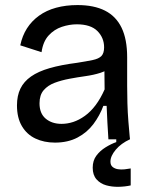

<svg xmlns="http://www.w3.org/2000/svg" viewBox="-20 -550 593 758"><path d="M197 13Q154 13 120 -3Q86 -19 66.5 -52Q47 -85 47 -134Q47 -172 60.5 -200Q74 -228 102.5 -248Q131 -268 176 -281Q221 -294 284 -302Q322 -308 346 -313Q370 -318 380.5 -329Q391 -340 391 -363Q391 -401 364.5 -427.5Q338 -454 283 -454Q254 -454 224 -444Q194 -434 172 -410Q150 -386 144 -344L60 -371Q68 -409 86.5 -438Q105 -467 134 -488Q163 -509 201.5 -519.5Q240 -530 286 -530Q351 -530 394.5 -508Q438 -486 460 -440.5Q482 -395 482 -324V-211Q482 -179 483 -142.5Q484 -106 487 -69Q490 -32 493 0H408Q406 -33 404 -66Q402 -99 401 -132H388Q374 -94 349 -60.5Q324 -27 286 -7Q248 13 197 13ZM223 -61Q246 -61 269 -68.5Q292 -76 315 -92.5Q338 -109 357.5 -135Q377 -161 393 -197L392 -291L419 -287Q403 -271 376.5 -262.5Q350 -254 318 -249.5Q286 -245 254 -239Q222 -233 195.5 -223Q169 -213 152.5 -194Q136 -175 136 -142Q136 -102 160.5 -81.5Q185 -61 223 -61ZM496 182Q474 187 448 187.5Q422 188 399 181.5Q376 175 361 158Q346 141 346 112Q346 84 360.5 64.5Q375 45 397 31.5Q419 18 439 11V-6H493V0Q458 16 437 41Q416 66 416 88Q416 102 424.5 109Q433 116 445.5 118Q458 120 472 118.5Q486 117 496 115Z"/></svg>

Font: Bricolage Grotesque 20pt
Style: Regular
Weight: 400
Version: Version 1.001;gftools[0.9.33.dev8+g029e19f]